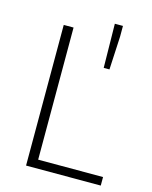

<svg xmlns="http://www.w3.org/2000/svg" viewBox="-110 -797 687 869"><g transform="rotate(15 233.5 -362.0)"><path d="M97 0V-659H143V-40H447V0ZM322 -518 319 -724H357V-674L349 -518Z"/></g></svg>

Font: hySource Sans Pro Light
Style: Regular
Weight: 300
Designer: Paul D. Hunt
Foundry: Adobe Systems Incorporated
Version: Version 2.021;PS 2.000;hotconv 1.0.86;makeotf.lib2.5.63406